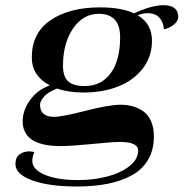

<svg xmlns="http://www.w3.org/2000/svg" viewBox="-20 -507 696 728"><path d="M301.3 -180.7Q363.8 -180.7 399.7 -229.5Q435.5 -278.3 435.5 -365.7Q435.5 -454.6 354.5 -454.6Q294.4 -454.6 256.6 -398.4Q218.8 -342.3 218.8 -257.8Q218.8 -216.8 238.3 -198.7Q257.8 -180.7 301.3 -180.7ZM275.9 175.8Q334.5 175.8 386.2 162.4Q438 148.9 470.9 122.8Q503.9 96.7 503.9 64Q503.9 31.2 435.1 31.2Q406.7 31.2 327.9 39.1Q249 46.9 209.5 46.9Q65.9 46.9 65.9 -47.9Q65.9 -68.4 74.2 -91.6Q82.5 -114.7 102.8 -138.7Q123 -162.6 151.4 -175.8L168.5 -183.6Q100.6 -219.2 100.6 -289.6Q100.6 -381.8 171.6 -430.4Q242.7 -479 359.4 -479Q439.5 -479 488.3 -456.5Q554.7 -487.3 600.1 -487.3Q627.4 -487.3 641.6 -476.1Q655.8 -464.8 655.8 -444.8Q655.8 -425.3 635.7 -411.1Q615.7 -397 601.6 -396.5Q599.1 -424.8 583.5 -440.9Q567.9 -457 540.5 -457Q522 -457 502 -449.2Q556.2 -417.5 556.2 -352.5Q556.2 -292 521 -246.8Q485.8 -201.7 427.7 -179Q369.6 -156.2 296.9 -156.2Q239.3 -156.2 196.3 -171.4L178.2 -163.1Q155.8 -152.3 143.8 -137Q131.8 -121.6 131.8 -109.9Q131.8 -64 184.6 -64Q214.8 -64 304.4 -86.9Q394 -109.9 437 -109.9Q461.9 -109.9 483.2 -104Q504.4 -98.1 523.2 -85Q542 -71.8 552.7 -47.6Q563.5 -23.4 563.5 9.8Q563.5 61 541.7 98.4Q520 135.7 479.7 157.7Q439.5 179.7 387.7 189.9Q335.9 200.2 271.5 200.2Q166.5 200.2 102.5 177Q38.6 153.8 38.6 115.2V114.3Q38.6 89.4 54.4 78.1Q70.3 66.9 90.8 66.9Q103 66.9 109.9 70.3Q102.5 87.9 102.5 103Q102.5 135.7 150.1 155.8Q197.8 175.8 275.9 175.8Z"/></svg>

Font: QumpellkaNo12
Style: Regular
Weight: 500
Designer: gluk (gluksza@wp.pl)
Foundry: gluk (gluksza@wp.pl)
Version: Version 00.480